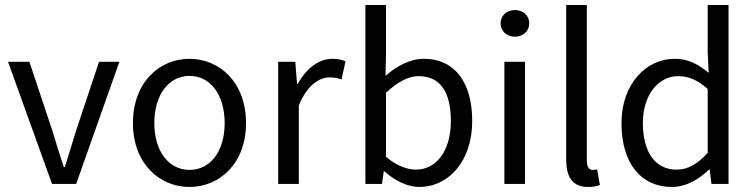

<svg xmlns="http://www.w3.org/2000/svg" viewBox="-20 -732 3001 764"><path d="M187 0H283L455 -486H374L282 -210C268 -162 252 -113 238 -67H234C219 -113 203 -162 189 -210L97 -486H12Z M734 12C853 12 959 -81 959 -242C959 -405 853 -498 734 -498C615 -498 509 -405 509 -242C509 -81 615 12 734 12ZM734 -56C651 -56 594 -131 594 -242C594 -354 651 -430 734 -430C818 -430 874 -354 874 -242C874 -131 818 -56 734 -56Z M1087 0H1169V-312C1202 -394 1251 -424 1292 -424C1312 -424 1323 -421 1339 -416L1355 -488C1339 -495 1324 -498 1303 -498C1248 -498 1198 -459 1165 -398H1162L1155 -486H1087Z M1649 12C1760 12 1859 -85 1859 -251C1859 -401 1792 -498 1666 -498C1612 -498 1558 -469 1514 -430L1516 -518V-712H1434V0H1500L1507 -50H1510C1553 -11 1604 12 1649 12ZM1635 -57C1603 -57 1559 -71 1516 -108V-363C1562 -406 1605 -429 1646 -429C1738 -429 1774 -357 1774 -250C1774 -130 1715 -57 1635 -57Z M1987 0H2069V-486H1987ZM2029 -586C2061 -586 2086 -608 2086 -639C2086 -671 2061 -692 2029 -692C1997 -692 1972 -671 1972 -639C1972 -608 1997 -586 2029 -586Z M2320 12C2342 12 2356 9 2367 4L2356 -58C2347 -56 2343 -56 2338 -56C2326 -56 2315 -66 2315 -92V-712H2233V-98C2233 -27 2258 12 2320 12Z M2654 12C2711 12 2763 -20 2801 -57H2804L2811 0H2879V-712H2796V-525L2800 -442C2757 -477 2720 -498 2664 -498C2553 -498 2453 -400 2453 -242C2453 -80 2532 12 2654 12ZM2672 -57C2587 -57 2538 -127 2538 -243C2538 -354 2600 -429 2678 -429C2718 -429 2755 -415 2796 -378V-124C2756 -79 2717 -57 2672 -57Z"/></svg>

Font: Giro Sans Regular
Style: Regular
Weight: 400
Designer: Paul D. Hunt
Foundry: Adobe Systems Incorporated
Version: Version 1.000;PS 1.0;hotconv 1.0.88;makeotf.lib2.5.647800